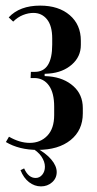

<svg xmlns="http://www.w3.org/2000/svg" viewBox="-20 -525 344 684"><path d="M114 9Q48 9 1 -19L12 -38Q50 -16 86 -16Q124 -16 148.5 -41.5Q173 -67 173 -115V-145Q173 -194 154.5 -220Q136 -246 104 -247H89L90 -269H104Q166 -269 166 -366V-388Q166 -433 147.5 -456Q129 -479 99 -479Q81 -479 62 -471.5Q43 -464 27 -448L11 -463Q50 -505 123 -505Q189 -505 228.5 -471Q268 -437 268 -380V-365Q268 -323 236 -295Q204 -267 155 -263L139 -262V-254L155 -253Q208 -248 241.5 -218Q275 -188 275 -140V-121Q275 -61 231.5 -26Q188 9 114 9ZM66 75Q81 109 107 109Q121 109 130.5 97.5Q140 86 140 69Q140 51 127.5 32.5Q115 14 89 0H106Q143 20 162.5 43Q182 66 182 88Q182 110 165.5 124.5Q149 139 126 139Q103 139 83.5 124Q64 109 53 81Z"/></svg>

Font: Moniqa Extra Bold Narrow Heading
Style: Regular
Weight: 800
Width: 4
Designer: Rajesh Rajput
Foundry: Rajesh Rajput
Version: Version 1.000;December 15, 2022;FontCreator 14.0.0.2794 32-b